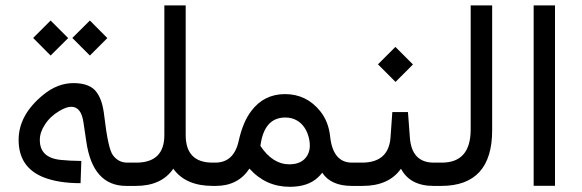

<svg xmlns="http://www.w3.org/2000/svg" viewBox="-20 -702 2196 725"><path d="M466.3 -87.9Q475.1 -87.9 475.1 -53.7V-42Q475.1 -20.5 472.7 -10.7Q470.2 0 466.3 0H456.5Q329.6 0 305.7 -168.9L295.4 -238.3Q291 -269 279.8 -283.7Q268.1 -298.8 249 -298.8Q230.5 -298.8 203.6 -282.7Q168.9 -262.2 148.9 -230.5Q130.4 -202.1 130.4 -173.8Q129.9 -106 210 -98.1Q243.2 -94.7 287.1 -94.2L284.2 -10.3Q200.2 -10.3 144 -32.7Q50.3 -70.3 50.3 -173.8Q50.3 -268.1 143.1 -343.8Q197.3 -388.2 257.3 -388.2Q321.3 -388.2 345.7 -352.5Q356.4 -337.9 363.8 -314.9Q370.6 -292.5 374 -261.7Q388.2 -140.6 406.2 -116.2Q426.8 -87.9 460.9 -87.9ZM253.1 -558.7 319.4 -624.5 385.3 -558.2 319.4 -492.3ZM105.2 -558.7 171.1 -624.5 237.4 -558.2 171.1 -492.3Z M634.3 -64.9Q589.8 0 493.2 0H459Q431.6 0 431.6 -42V-51.3Q431.6 -87.9 459 -87.9H494.1Q600.6 -87.9 600.6 -191.9V-681.6H681.2V-191.9Q681.2 -87.9 782.7 -87.9H791Q801.8 -87.9 801.8 -51.3V-42Q801.8 0 791 0H783.7Q680.7 0 634.3 -64.9Z M1072.3 -81.5Q1121.6 -81.5 1141.1 -116.2Q1149.4 -131.3 1149.9 -149.9Q1150.4 -173.8 1141.1 -198.2Q1127.9 -231.4 1102.1 -246.6Q1082.5 -258.3 1057.6 -258.3Q977.1 -258.3 963.4 -151.4H962.9L963.4 -150.9Q1009.8 -81.5 1072.3 -81.5ZM1196.8 -49.8Q1189.5 -40.5 1180.7 -32.2Q1143.1 3.4 1074.2 3.4Q983.4 3.4 921.9 -65.4Q878.9 0 794.9 0H784.7Q757.8 0 757.8 -42V-51.3Q757.8 -87.9 784.7 -87.9H792.5Q863.3 -87.9 881.3 -169.9Q897.5 -242.2 928.7 -282.7Q976.1 -346.2 1055.7 -346.7Q1137.7 -346.7 1189.5 -281.7Q1220.7 -242.7 1226.6 -186.5Q1237.3 -87.9 1309.1 -87.9H1316.4Q1325.2 -87.9 1325.2 -51.3V-42Q1325.2 0 1316.4 0H1308.6Q1229.5 0 1196.8 -49.8Z M1494.1 -64.9Q1448.2 0 1349.1 0H1308.1Q1281.2 0 1281.2 -42V-51.3Q1281.2 -87.9 1308.1 -87.9H1346.7Q1447.3 -87.9 1454.6 -182.6L1461.4 -278.8H1520.5L1527.8 -181.2Q1535.2 -87.9 1618.2 -87.9H1622.1Q1630.9 -87.9 1630.9 -46.9V-42Q1630.9 0 1622.1 0H1617.2Q1528.3 0 1494.1 -64.9ZM1407.2 -459.1 1473 -524.9 1539.4 -458.6 1473.5 -392.7Z M1615.2 0Q1587.9 0 1587.9 -42V-51.3Q1587.9 -87.9 1615.2 -87.9H1648.4Q1757.3 -87.9 1757.3 -213.4V-681.6H1838.4V-210.4Q1838.4 0 1646 0Z M1995.1 -681.6H2075.7V-0.5H1995.1Z"/></svg>

Font: Nahid FD
Style: FD
Weight: 400
Foundry: DejaVu fonts team - Redesigned by Saber Rastikerdar
Version: Version 0.3.0